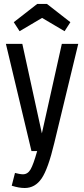

<svg xmlns="http://www.w3.org/2000/svg" viewBox="-20 -760 423 966"><path d="M138.3 0H167Q148.1 67.6 133.8 92.2Q119.4 116.9 95.6 116.9Q86.9 116.9 75.3 114.6Q63.7 112.4 55.4 110.1L39 174.4Q57.9 180.3 73.9 183.1Q90 185.9 104.3 185.9Q156.4 185.9 189.2 138.1Q222 90.4 253.1 -40.4L373.7 -539.3H291.1L190.7 -88.9L92.3 -539.3H9.7ZM167.3 -740.3 49.3 -648.3 78.6 -603 191.7 -669.9 304.9 -603 334.1 -648.3 216.1 -740.3Z"/></svg>

Font: Secuela Black
Style: Regular
Weight: 900
Designer: Fernando Haro
Foundry: deFharo
Version: Version 1.704